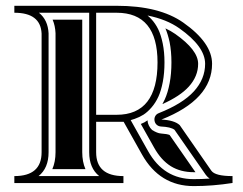

<svg xmlns="http://www.w3.org/2000/svg" viewBox="-20 -629 834 660"><path d="M700.9 -15.1Q695.8 -18.6 692.1 -22.5L687 -28.6L579.8 -182.9Q566.9 -192.6 533.7 -194.1Q524.9 -194.6 518.8 -200Q512.7 -205.3 511.2 -214.1Q509.8 -222.9 513.8 -230Q517.8 -237.1 526.1 -240.2Q608.2 -272.7 646.6 -315.1Q685.1 -357.4 685.1 -409.7Q685.1 -469.2 596.4 -531.7Q552.5 -562.7 487.1 -575.7Q493.7 -570.3 500 -563.5Q514.2 -548.3 523.8 -528.6Q533.4 -508.8 539.4 -479.5Q545.4 -450.2 545.4 -414.6Q545.4 -377.9 539.7 -347.7Q533.9 -317.4 524.4 -296.6Q514.9 -275.9 501.2 -260Q487.5 -244.1 473.4 -234.9Q459.5 -226.1 442.4 -220.2Q437.3 -218.5 429.2 -216.1L488.8 -109.9Q515.9 -61.5 554.8 -37.4Q593.8 -13.2 646 -13.2Q673.1 -13.2 700.9 -15.1ZM286.6 -105.7V-585.2H113.8Q144.8 -560.5 147 -514.2V-105.7Q147 -51 112.5 -23.7H321Q286.6 -51.3 286.6 -105.7ZM29.3 -609.1H380.9Q527.8 -609.1 610.1 -551.3Q709 -481.7 709 -409.7Q709 -286.9 534.9 -218Q579.3 -215.8 597.7 -199L706.5 -42.2Q719.5 -23.7 779.3 -23.7V0Q711.2 10.7 646 10.7Q529.1 10.7 468 -98.1L405 -210.4H310.5V-105.7Q310.5 -23.7 404.3 -23.7V0.2H29.3V-23.7Q123 -23.7 123 -105.7V-513.7Q119.6 -585.2 29.3 -585.2ZM310.5 -585.2V-234.4H380.9Q521.5 -234.4 521.5 -414.6Q521.5 -585.2 380.9 -585.2ZM464.1 -202.9Q477.1 -207.8 487.1 -215.3Q487.5 -206.1 491.5 -198Q495.6 -189 502.9 -182.1Q521.2 -170.9 532.5 -170.2Q555.2 -168.5 563 -165L651.9 -37.1H646Q600.6 -37.1 567.4 -57.6Q533.7 -78.6 509.8 -121.6ZM548.6 -531.5Q567.1 -522.9 582.5 -512.2Q661.1 -457 661.1 -409.7Q661.1 -366.7 628.9 -331.1Q599.1 -298.3 538.3 -271.2Q542.5 -278.6 546.1 -286.6Q556.9 -310.1 563.2 -343.3Q569.3 -375.7 569.3 -414.6Q569.3 -452.6 563 -484.4Q557.1 -511.5 548.6 -531.5ZM262.7 -105.7Q262.7 -73 273.7 -47.6H159.9Q170.9 -73 170.9 -105.7V-514.9Q169.7 -540.8 160.9 -561.3H262.7Z"/></svg>

Font: itsadzokeS01
Style: Regular
Weight: 600
Width: 6
Version: Version 0.46